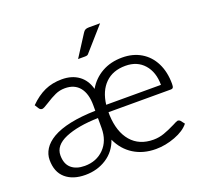

<svg xmlns="http://www.w3.org/2000/svg" viewBox="-125 -863 1071 1015"><g transform="rotate(-20 410.5 -355.5)"><path d="M417 -262V-245Q421 -150 466.5 -97Q512 -44 592 -44Q623 -44 652.5 -54.5Q682 -65 716 -82Q738 -94 745 -95Q753 -95 759 -89L776 -67Q750 -34 695.5 -13.5Q641 7 587 7Q516 7 463 -26Q410 -59 382 -120Q361 -59 309 -25.5Q257 8 190 8Q120 8 79 -27.5Q38 -63 38 -131Q38 -163 56 -191.5Q74 -220 111 -242Q192 -289 354 -293V-324Q354 -389 325.5 -424.5Q297 -460 243 -460Q214 -460 188.5 -448.5Q163 -437 132 -417Q103 -398 94 -398Q82 -398 75 -411L63 -430Q104 -471 147 -490.5Q190 -510 244 -510Q300 -510 338 -482.5Q376 -455 390 -403Q419 -453 468.5 -481Q518 -509 583 -509Q643 -509 688.5 -482Q734 -455 759 -405Q784 -355 784 -288Q784 -273 780.5 -267.5Q777 -262 767 -262ZM419 -303H727Q727 -375 688.5 -418.5Q650 -462 584 -462Q513 -462 470.5 -420Q428 -378 419 -303ZM354 -252Q239 -249 169.5 -219.5Q100 -190 100 -134Q100 -86 127.5 -62Q155 -38 203 -38Q269 -38 311.5 -81Q354 -124 354 -196ZM439 -701Q445 -711 452.5 -715Q460 -719 473 -719H536L424 -592Q419 -585 414 -583Q409 -581 400 -581H362Z"/></g></svg>

Font: Aleo Light
Style: Regular
Weight: 300
Designer: Alessio Laiso
Foundry: Alessio Laiso
Version: Version 2.000